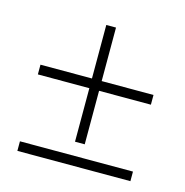

<svg xmlns="http://www.w3.org/2000/svg" viewBox="-71 -593 520 540"><g transform="rotate(15 189.5 -322.5)"><path d="M24.9 -341.8V-370.1H174.8V-525.9H203.1V-370.1H354V-341.8H203.1V-186H174.8V-341.8ZM24.9 -147H354V-119.1H24.9Z"/></g></svg>

Font: Moniqa Black Heading
Style: Regular
Weight: 900
Designer: Rajesh Rajput
Foundry: Rajesh Rajput
Version: Version 1.000